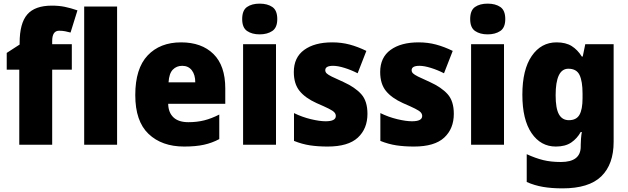

<svg xmlns="http://www.w3.org/2000/svg" viewBox="-20 -796 3456 1056"><path d="M375 -413H267V0H86V-413H17V-505L88 -551V-560Q88 -668 130 -716.5Q172 -765 265 -765Q304 -765 336 -758.5Q368 -752 406 -739L368 -617Q354 -621 338.5 -624Q323 -627 305 -627Q267 -627 267 -570V-553H375Z M624 0H443V-760H624Z M976 -563Q1089 -563 1154 -499Q1219 -435 1219 -310V-225H905Q906 -177 934 -150.5Q962 -124 1016 -124Q1063 -124 1103 -134Q1143 -144 1186 -166V-31Q1147 -10 1102 0Q1057 10 993 10Q870 10 797 -59.5Q724 -129 724 -273Q724 -419 792 -491Q860 -563 976 -563ZM982 -434Q951 -434 930.5 -413Q910 -392 907 -343H1054Q1054 -385 1035 -409.5Q1016 -434 982 -434Z M1408 -776Q1451 -776 1478 -757.5Q1505 -739 1505 -691Q1505 -644 1477.5 -625.5Q1450 -607 1408 -607Q1366 -607 1339 -625.5Q1312 -644 1312 -691Q1312 -739 1338.5 -757.5Q1365 -776 1408 -776ZM1498 -553V0H1317V-553Z M2001 -170Q2001 -88 1948 -39Q1895 10 1782 10Q1729 10 1685.5 3.5Q1642 -3 1597 -21V-174Q1642 -152 1690 -140.5Q1738 -129 1771 -129Q1827 -129 1827 -158Q1827 -169 1819 -178Q1811 -187 1788 -198.5Q1765 -210 1721 -229Q1659 -257 1627.5 -296Q1596 -335 1596 -400Q1596 -480 1653 -521.5Q1710 -563 1807 -563Q1858 -563 1903 -551Q1948 -539 1995 -516L1947 -393Q1912 -411 1875 -422.5Q1838 -434 1812 -434Q1769 -434 1769 -410Q1769 -400 1776.5 -392.5Q1784 -385 1805 -374.5Q1826 -364 1869 -345Q1933 -316 1967 -278Q2001 -240 2001 -170Z M2476 -170Q2476 -88 2423 -39Q2370 10 2257 10Q2204 10 2160.5 3.5Q2117 -3 2072 -21V-174Q2117 -152 2165 -140.5Q2213 -129 2246 -129Q2302 -129 2302 -158Q2302 -169 2294 -178Q2286 -187 2263 -198.5Q2240 -210 2196 -229Q2134 -257 2102.5 -296Q2071 -335 2071 -400Q2071 -480 2128 -521.5Q2185 -563 2282 -563Q2333 -563 2378 -551Q2423 -539 2470 -516L2422 -393Q2387 -411 2350 -422.5Q2313 -434 2287 -434Q2244 -434 2244 -410Q2244 -400 2251.5 -392.5Q2259 -385 2280 -374.5Q2301 -364 2344 -345Q2408 -316 2442 -278Q2476 -240 2476 -170Z M2662 -776Q2705 -776 2732 -757.5Q2759 -739 2759 -691Q2759 -644 2731.5 -625.5Q2704 -607 2662 -607Q2620 -607 2593 -625.5Q2566 -644 2566 -691Q2566 -739 2592.5 -757.5Q2619 -776 2662 -776ZM2752 -553V0H2571V-553Z M3041 -563Q3092 -563 3124.5 -542.5Q3157 -522 3180 -485H3185L3199 -553H3355V-16Q3355 108 3287 174Q3219 240 3074 240Q3014 240 2967 232Q2920 224 2877 205V52Q2925 74 2967.5 84.5Q3010 95 3065 95Q3174 95 3174 10V1Q3174 -13 3175.5 -32.5Q3177 -52 3180 -70H3174Q3154 -34 3121.5 -12Q3089 10 3037 10Q2954 10 2903.5 -64Q2853 -138 2853 -275Q2853 -413 2904.5 -488Q2956 -563 3041 -563ZM3106 -418Q3036 -418 3036 -272Q3036 -200 3054 -167.5Q3072 -135 3109 -135Q3150 -135 3167 -164.5Q3184 -194 3184 -256V-281Q3184 -349 3167.5 -383.5Q3151 -418 3106 -418Z"/></svg>

Font: Noto Sans Bengali SemiCondensed Black
Style: Regular
Weight: 900
Width: 4
Designer: Joana Ranito - Universal Thirst; Jelle Bosma - Monotype Design Team
Foundry: Universal Thirst ehf.
Version: Version 3.000; ttfautohint (v1.8.4.7-5d5b)